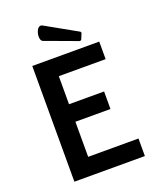

<svg xmlns="http://www.w3.org/2000/svg" viewBox="-155 -939 838 1029"><g transform="rotate(-20 264.5 -424.0)"><path d="M403 -400H203V-560H470V-660H88V0H490V-100H203V-300H403ZM382 -701 397 -737 394 -744 214 -845C210 -847 207 -848 204 -848C186 -848 174 -819 174 -796C174 -782 178 -770 187 -767L374 -698Z"/></g></svg>

Font: Quattrocento Sans
Style: Bold
Weight: 700
Designer: Pablo Impallari
Foundry: Pablo Impallari, Igino Marini, Brenda Gallo
Version: Version 2.000